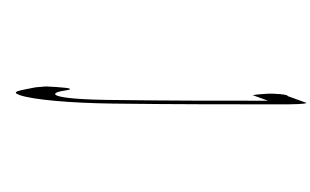

<svg xmlns="http://www.w3.org/2000/svg" viewBox="-74 -965 2183 1350"><g transform="rotate(20 1017.5 -290.5)"><path d="M272 -90C254 -81 211 -63 200 -56C115 -3 45 30 120 30C222 28 475 -40 753 -137C1193 -291 1490 -400 1857 -533C1959 -570 2022 -595 2035 -608H1891C1898 -621 1792 -593 1747 -572C1695 -550 1684 -543 1659 -530H1774C1483 -424 1141 -299 722 -153C322 -13 297 -50 408 -109C442 -127 454 -139 408 -129C360 -117 314 -104 272 -90Z"/></g></svg>

Font: Snowfall
Style: UltraObl
Weight: 400
Designer: Jasper
Foundry: Cannot Into Space Fonts
Version: Version 0.9